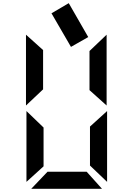

<svg xmlns="http://www.w3.org/2000/svg" viewBox="-20 -979 840 1212"><path d="M177 213 280 105H527L624 213ZM147 -278 255 -174V71L147 169ZM656 169 548 66V-180L656 -278ZM144 -313V-760L252 -663V-415ZM653 -760V-313L545 -410V-657ZM414 -959 537 -745 428 -683 305 -895Z"/></svg>

Font: Digital Numbers
Style: Regular
Weight: 400
Version: Version 001.102